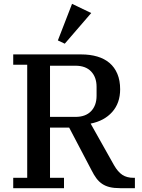

<svg xmlns="http://www.w3.org/2000/svg" viewBox="-20 -982 739 1002"><path d="M49 -54H122V-644H49V-698H404Q450 -698 487.5 -687Q525 -676 551.5 -653.5Q578 -631 592.5 -596.5Q607 -562 607 -516Q607 -444 565.5 -397.5Q524 -351 453 -337L575 -120Q595 -85 618.5 -69.5Q642 -54 677 -54H684V0H607Q575 0 552.5 -5.5Q530 -11 513 -22.5Q496 -34 483 -51.5Q470 -69 458 -93L341 -316H241V-54H314V0H49ZM241 -372H374Q427 -372 455.5 -402Q484 -432 484 -482V-529Q484 -579 455.5 -609Q427 -639 374 -639H241ZM282 -771 356 -962 456 -914 318 -754Z"/></svg>

Font: IBM Plex Serif Medium
Style: Regular
Weight: 500
Designer: Mike Abbink, Paul van der Laan, Pieter van Rosmalen
Foundry: Bold Monday
Version: Version 2.5